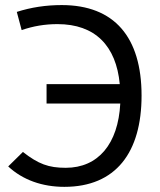

<svg xmlns="http://www.w3.org/2000/svg" viewBox="-20 -723 626 753"><path d="M232.4 9.8C434.1 9.8 535.2 -125 535.2 -348.1C535.2 -577.6 428.2 -703.1 222.2 -703.1C160.2 -703.1 102.1 -694.3 45.9 -676.3L64.9 -605C110.4 -620.6 155.8 -628.4 205.6 -628.4C353 -628.4 435.5 -543.5 449.7 -393.1H162.6V-316.9H451.7C443.4 -158.7 365.2 -64.9 237.8 -64.9C170.4 -64.9 130.9 -79.6 69.8 -127L12.2 -70.3C69.3 -17.1 146 9.8 232.4 9.8Z"/></svg>

Font: Cascadia Mono PL SemiLight
Style: Regular
Weight: 350
Monospace: yes
Designer: Aaron Bell
Foundry: Saja Typeworks
Version: Version 2404.023